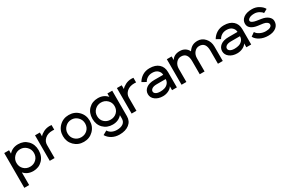

<svg xmlns="http://www.w3.org/2000/svg" viewBox="154 -1961 5370 3583"><g transform="rotate(-30 2839.5 -169.5)"><path d="M154 199H50V-551H154V-478Q230 -565 354 -565Q475 -565 554 -484.5Q633 -404 633 -276Q633 -148 554 -67.5Q475 13 354 13Q230 13 154 -74ZM155 -276Q155 -193 209.5 -140Q264 -87 343 -87Q422 -87 477 -140Q532 -193 532 -276Q532 -354 476.5 -409.5Q421 -465 343 -465Q265 -465 210 -409.5Q155 -354 155 -276Z M1076 -462Q1063 -464 1036 -464Q936 -464 876.5 -411Q817 -358 817 -283V0H713V-550H817V-468Q843 -503 903 -534Q963 -565 1034 -565Q1055 -565 1076 -562Z M1239 -70Q1156 -153 1156 -276Q1156 -399 1239 -482Q1322 -565 1445 -565Q1568 -565 1651 -482Q1734 -399 1734 -276Q1734 -153 1651 -70Q1568 13 1445 13Q1322 13 1239 -70ZM1256 -276Q1256 -193 1310.5 -140Q1365 -87 1445 -87Q1525 -87 1579.5 -140Q1634 -193 1634 -276Q1634 -354 1578.5 -409.5Q1523 -465 1445 -465Q1367 -465 1311.5 -409.5Q1256 -354 1256 -276Z M1895 -281Q1895 -199 1949 -148Q2003 -97 2083 -97Q2163 -97 2217.5 -148Q2272 -199 2272 -281Q2272 -359 2216.5 -412Q2161 -465 2083 -465Q2005 -465 1950 -412Q1895 -359 1895 -281ZM2273 -11V-84Q2197 3 2073 3Q1951 3 1872.5 -75.5Q1794 -154 1794 -281Q1794 -408 1872.5 -486.5Q1951 -565 2073 -565Q2197 -565 2273 -478V-551H2377V-1Q2377 105 2298.5 166.5Q2220 228 2091 228Q2002 228 1931 189.5Q1860 151 1823 86L1910 37Q1934 80 1982.5 104Q2031 128 2091 128Q2175 128 2224 92.5Q2273 57 2273 -11Z M2840 -462Q2827 -464 2800 -464Q2700 -464 2640.5 -411Q2581 -358 2581 -283V0H2477V-550H2581V-468Q2607 -503 2667 -534Q2727 -565 2798 -565Q2819 -565 2840 -562Z M3149 -87Q3200 -87 3243 -100.5Q3286 -114 3317.5 -150Q3349 -186 3349 -240H3159Q3088 -240 3054.5 -216.5Q3021 -193 3021 -161Q3021 -129 3054.5 -108Q3088 -87 3149 -87ZM3349 -332Q3349 -385 3307 -426Q3265 -467 3187 -467Q3129 -467 3085 -440.5Q3041 -414 3016 -369L2929 -418Q2968 -486 3034.5 -526.5Q3101 -567 3187 -567Q3313 -567 3383 -503.5Q3453 -440 3453 -331V-1H3349V-84Q3325 -41 3268.5 -14Q3212 13 3149 13Q3050 13 2985 -36Q2920 -85 2920 -161Q2920 -235 2981.5 -283.5Q3043 -332 3159 -332Z M3553 -550H3657V-472Q3711 -562 3836 -562Q3899 -562 3946 -533Q3993 -504 4017 -452Q4057 -510 4103.5 -536Q4150 -562 4218 -562Q4311 -562 4376 -489.5Q4441 -417 4441 -310V0H4337V-283Q4337 -462 4198 -462Q4135 -462 4092 -411Q4049 -360 4049 -283V0H3945V-283Q3945 -462 3806 -462Q3743 -462 3700 -411Q3657 -360 3657 -283V0H3553Z M4750 -87Q4801 -87 4844 -100.5Q4887 -114 4918.5 -150Q4950 -186 4950 -240H4760Q4689 -240 4655.5 -216.5Q4622 -193 4622 -161Q4622 -129 4655.5 -108Q4689 -87 4750 -87ZM4950 -332Q4950 -385 4908 -426Q4866 -467 4788 -467Q4730 -467 4686 -440.5Q4642 -414 4617 -369L4530 -418Q4569 -486 4635.5 -526.5Q4702 -567 4788 -567Q4914 -567 4984 -503.5Q5054 -440 5054 -331V-1H4950V-84Q4926 -41 4869.5 -14Q4813 13 4750 13Q4651 13 4586 -36Q4521 -85 4521 -161Q4521 -235 4582.5 -283.5Q4644 -332 4760 -332Z M5337 -241Q5247 -253 5196.5 -292Q5146 -331 5146 -393Q5146 -470 5212 -518Q5278 -566 5393 -566Q5477 -566 5544.5 -523.5Q5612 -481 5635 -432L5555 -388Q5543 -416 5493.5 -444Q5444 -472 5389 -472Q5322 -472 5284 -450Q5246 -428 5246 -401Q5246 -376 5279 -359Q5312 -342 5357 -335L5460 -319Q5547 -306 5598 -263Q5649 -220 5649 -164Q5649 -80 5585.5 -31Q5522 18 5415 18Q5316 18 5239.5 -22Q5163 -62 5134 -122L5214 -178Q5233 -138 5291.5 -108Q5350 -78 5417 -78Q5477 -78 5512.5 -97Q5548 -116 5548 -151Q5548 -177 5519.5 -198.5Q5491 -220 5443 -227Z"/></g></svg>

Font: Edgecutting Lite Sharp
Style: Medium
Weight: 500
Designer: RandomMaerks (Nguyen Gia Bao)
Version: Version 1.0